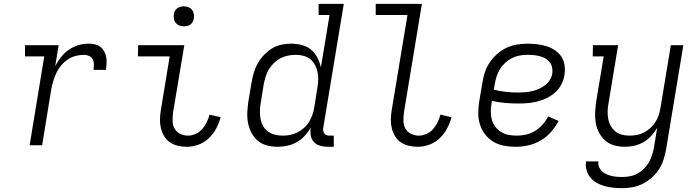

<svg xmlns="http://www.w3.org/2000/svg" viewBox="-20 -755 3640 998"><path d="M134 0 210 -462H110V-520H285L267 -412Q280 -436 297.5 -458.5Q315 -481 338.5 -497Q362 -513 388 -520.5Q414 -528 440 -528Q457 -528 473 -524.5Q489 -521 501.5 -511.5Q514 -502 521.5 -488Q529 -474 532 -458.5Q535 -443 534 -426Q533 -409 531 -392H466Q468 -406 468 -420.5Q468 -435 462 -446.5Q456 -458 443.5 -464Q431 -470 417 -470Q396 -470 374 -464.5Q352 -459 332.5 -446Q313 -433 298 -415Q283 -397 273.5 -377Q264 -357 257.5 -336Q251 -315 247 -294L199 0Z M951 8Q927 8 904 2.5Q881 -3 863 -15.5Q845 -28 833.5 -47Q822 -66 816.5 -88.5Q811 -111 811.5 -134.5Q812 -158 816 -182L862 -462H697L698 -520H938L880 -173Q877 -151 877 -128.5Q877 -106 886.5 -88Q896 -70 915.5 -60Q935 -50 957 -50Q977 -50 997 -59Q1017 -68 1031 -84Q1045 -100 1054.5 -119.5Q1064 -139 1069 -159L1127 -146Q1119 -116 1104 -87.5Q1089 -59 1065.5 -36.5Q1042 -14 1011.5 -3Q981 8 951 8ZM936 -618Q923 -618 912 -622.5Q901 -627 893.5 -636Q886 -645 884 -657.5Q882 -670 884 -683Q885 -691 890 -699.5Q895 -708 902.5 -713Q910 -718 918.5 -720Q927 -722 935 -722Q948 -722 959.5 -717.5Q971 -713 978 -704Q985 -695 987.5 -682.5Q990 -670 987 -657Q986 -649 981 -640.5Q976 -632 969 -627Q962 -622 953 -620Q944 -618 936 -618Z M1424 8Q1395 8 1368 1Q1341 -6 1320.5 -23Q1300 -40 1287.5 -64Q1275 -88 1269.5 -115Q1264 -142 1265.5 -170.5Q1267 -199 1271 -228L1288 -328Q1292 -353 1299.5 -378Q1307 -403 1320 -426Q1333 -449 1352 -469Q1371 -489 1393.5 -503Q1416 -517 1442 -522.5Q1468 -528 1493 -528Q1521 -528 1548.5 -521Q1576 -514 1596.5 -497Q1617 -480 1629.5 -456Q1642 -432 1648 -405L1693 -677H1636V-735H1767L1660 -89Q1659 -81 1660.5 -73.5Q1662 -66 1666.5 -60.5Q1671 -55 1678 -52.5Q1685 -50 1693 -50H1715V8H1683Q1663 8 1644 2.5Q1625 -3 1612 -16.5Q1599 -30 1595.5 -49.5Q1592 -69 1595 -89L1596 -92Q1582 -69 1564 -49Q1546 -29 1522.5 -16Q1499 -3 1473.5 2.5Q1448 8 1424 8ZM1448 -50Q1468 -50 1487 -53.5Q1506 -57 1524.5 -66Q1543 -75 1559 -89Q1575 -103 1585.5 -120Q1596 -137 1603 -156Q1610 -175 1613 -194L1629 -294Q1633 -316 1634 -337Q1635 -358 1631 -378Q1627 -398 1618 -416Q1609 -434 1594 -446.5Q1579 -459 1559 -464.5Q1539 -470 1518 -470Q1498 -470 1477.5 -466Q1457 -462 1438.5 -452.5Q1420 -443 1404.5 -428Q1389 -413 1378 -395Q1367 -377 1361 -357.5Q1355 -338 1351 -318L1335 -218Q1331 -198 1331 -177Q1331 -156 1334.5 -136.5Q1338 -117 1347.5 -100Q1357 -83 1373 -71.5Q1389 -60 1408.5 -55Q1428 -50 1448 -50Z M2151 8Q2127 8 2104 2.5Q2081 -3 2063 -15.5Q2045 -28 2033.5 -47Q2022 -66 2016.5 -88.5Q2011 -111 2011.5 -134.5Q2012 -158 2016 -182L2098 -677H1933V-735H2173L2080 -173Q2077 -151 2077 -128.5Q2077 -106 2086.5 -88Q2096 -70 2115.5 -60Q2135 -50 2157 -50Q2177 -50 2197 -59Q2217 -68 2231 -84Q2245 -100 2254.5 -119.5Q2264 -139 2269 -159L2327 -146Q2319 -116 2304 -87.5Q2289 -59 2265.5 -36.5Q2242 -14 2211.5 -3Q2181 8 2151 8Z M2661 8Q2630 8 2600 2.5Q2570 -3 2545 -18Q2520 -33 2502 -56Q2484 -79 2475 -107Q2466 -135 2466 -166Q2466 -197 2471 -228L2488 -328Q2492 -355 2501 -381.5Q2510 -408 2526.5 -432Q2543 -456 2565.5 -475.5Q2588 -495 2614 -507Q2640 -519 2667.5 -523.5Q2695 -528 2722 -528Q2747 -528 2772.5 -525Q2798 -522 2821.5 -514.5Q2845 -507 2865 -493.5Q2885 -480 2898 -460.5Q2911 -441 2914.5 -416Q2918 -391 2914 -365Q2910 -340 2898 -316.5Q2886 -293 2866 -275Q2846 -257 2822 -245.5Q2798 -234 2773 -227.5Q2748 -221 2723.5 -219Q2699 -217 2674 -217Q2639 -217 2604.5 -220Q2570 -223 2537 -231L2535 -219Q2531 -197 2531 -175Q2531 -153 2536.5 -133Q2542 -113 2554.5 -96.5Q2567 -80 2584.5 -69Q2602 -58 2623 -54Q2644 -50 2666 -50Q2690 -50 2714.5 -55.5Q2739 -61 2761 -74.5Q2783 -88 2800.5 -107.5Q2818 -127 2829 -150L2884 -126Q2867 -95 2843.5 -68.5Q2820 -42 2790 -24.5Q2760 -7 2726.5 0.5Q2693 8 2661 8ZM2674 -274Q2691 -274 2709 -275.5Q2727 -277 2745 -281Q2763 -285 2780 -292.5Q2797 -300 2812.5 -311.5Q2828 -323 2838 -339.5Q2848 -356 2851 -374Q2853 -390 2849.5 -405.5Q2846 -421 2836.5 -432.5Q2827 -444 2814 -451.5Q2801 -459 2785.5 -463Q2770 -467 2754.5 -468.5Q2739 -470 2722 -470Q2702 -470 2681.5 -466.5Q2661 -463 2642 -453.5Q2623 -444 2606.5 -429Q2590 -414 2579 -396Q2568 -378 2561.5 -358Q2555 -338 2552 -319L2547 -289Q2577 -281 2609 -277.5Q2641 -274 2674 -274Z M3212 223Q3189 223 3166 220.5Q3143 218 3121.5 212Q3100 206 3081 195Q3062 184 3048.5 167.5Q3035 151 3029 129.5Q3023 108 3026 84H3091Q3088 99 3093.5 112.5Q3099 126 3109 135.5Q3119 145 3132 150.5Q3145 156 3159 159.5Q3173 163 3187 164Q3201 165 3216 165Q3235 165 3255.5 161Q3276 157 3294 147Q3312 137 3327 122Q3342 107 3352.5 89Q3363 71 3369 52Q3375 33 3379 13L3396 -91Q3383 -68 3365 -48.5Q3347 -29 3324.5 -16Q3302 -3 3277 2.5Q3252 8 3228 8Q3199 8 3172.5 0.5Q3146 -7 3126.5 -24Q3107 -41 3094 -65Q3081 -89 3076.5 -116Q3072 -143 3073.5 -171Q3075 -199 3079 -228L3118 -462H3061L3062 -520H3193L3143 -218Q3139 -198 3138.5 -177.5Q3138 -157 3141.5 -137.5Q3145 -118 3154.5 -101Q3164 -84 3178.5 -72Q3193 -60 3212.5 -55Q3232 -50 3252 -50Q3271 -50 3290.5 -53.5Q3310 -57 3328 -66.5Q3346 -76 3361 -90Q3376 -104 3387 -121Q3398 -138 3404 -157Q3410 -176 3413 -194L3467 -520H3532L3442 23Q3437 50 3428.5 76Q3420 102 3404.5 126Q3389 150 3366.5 169.5Q3344 189 3318.5 201.5Q3293 214 3266 218.5Q3239 223 3212 223Z"/></svg>

Font: Iosevka HT Light Extended
Style: Italic
Weight: 300
Width: 7
Italic angle: -9°
Monospace: yes
Designer: Belleve Invis
Foundry: Belleve Invis
Version: Version 32.3.0; ttfautohint (v1.8.4)